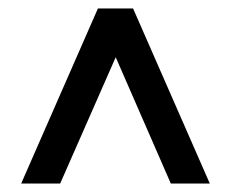

<svg xmlns="http://www.w3.org/2000/svg" viewBox="-20 -720 545 453"><path d="M294 -700H211L30 -287H122L253 -585L383 -287H475Z"/></svg>

Font: LT Superior Serif ExtraBold
Style: Regular
Weight: 800
Designer: Daniel Lyons
Foundry: LyonsType
Version: Version 2.120;FEAKit 1.0